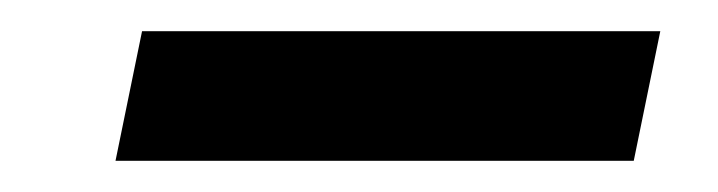

<svg xmlns="http://www.w3.org/2000/svg" viewBox="-20 -341 460 123"><path d="M71 -321H403L386 -238H54Z"/></svg>

Font: Taviraj SemiBold
Style: Italic
Weight: 600
Italic angle: -12°
Designer: Katatrad Team
Foundry: CadsonDemak
Version: Version 1.001